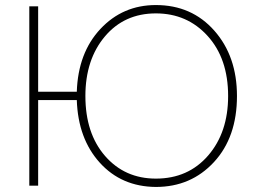

<svg xmlns="http://www.w3.org/2000/svg" viewBox="-20 -735 1004 760"><path d="M597 5Q461 4 375 -91Q289 -186 284 -339H131V0H96V-710H131V-372H284Q289 -526 377.5 -620.5Q466 -715 597 -715Q739 -715 828.5 -613.5Q918 -512 918 -355Q918 -192 827 -93.5Q736 5 597 5ZM597 -28Q725 -28 804 -119.5Q883 -211 883 -355Q883 -503 802 -592.5Q721 -682 597 -682Q472 -682 395 -590.5Q318 -499 318 -355Q318 -207 396 -117.5Q474 -28 597 -28Z"/></svg>

Font: Raleway-v4020 ExtraLight
Style: Regular
Weight: 275
Designer: Matt McInerney, Pablo Impallari, Rodrigo Fuenzalida
Foundry: Matt McInerney, Pablo Impallari, Rodrigo Fuenzalida
Version: Version 4.020;PS 004.020;hotconv 1.0.88;makeotf.lib2.5.64775